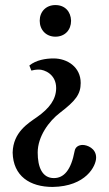

<svg xmlns="http://www.w3.org/2000/svg" viewBox="-20 -522 429 759"><path d="M30 81C32 174 98 217 188 217C320 215 360 134 360 101C360 64 324 51 307 51C292 51 278 58 275 75C261 150 233 182 193 182C147 182 129 139 129 81C129 18 173 -43 218 -77C278 -123 299 -149 299 -194C299 -257 246 -291 192 -291C161 -291 123 -285 96 -263L104 -243C111 -245 122 -247 134 -247C155 -247 202 -229 202 -174C202 -130 176 -94 126 -59C92 -35 32 0 30 81ZM137 -440C137 -404 162 -377 199 -377C237 -377 261 -404 261 -440C260 -476 237 -502 199 -502C162 -502 137 -476 137 -440Z"/></svg>

Font: Lingua Franca
Style: Regular
Weight: 400
Version: Version 1.19